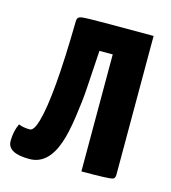

<svg xmlns="http://www.w3.org/2000/svg" viewBox="-85 -568 571 642"><g transform="rotate(15 200.5 -247.5)"><path d="M74 5Q-2 5 -2 -37Q-2 -71 11 -98Q27 -91 50 -91Q64 -91 75 -129Q101 -220 105 -480Q105 -481 105 -481Q105 -495 119 -497.5Q133 -500 217 -500H369V-20Q369 -6 360 -4Q348 0 253 0V-405H207Q201 -311 198.5 -270.5Q196 -230 187.5 -171.5Q179 -113 167 -79Q138 5 74 5Z"/></g></svg>

Font: Yanone Kaffeesatz Bold
Style: Regular
Weight: 700
Designer: Yanone (Cyrillic: Daniel Pouzeot)
Foundry: Yanone
Version: Version 1.003;PS 001.003;hotconv 1.0.88;makeotf.lib2.5.64775